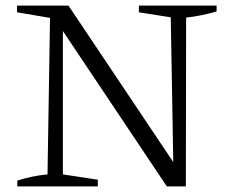

<svg xmlns="http://www.w3.org/2000/svg" viewBox="-20 -667 822 687"><path d="M477 -647H755V-626Q700 -610 646 -604L645 0H577L205 -556V-43L330 -24V0H42V-21Q96 -38 150 -43L159 -603L41 -623V-647H225L600 -87L591 -605L477 -623Z"/></svg>

Font: Piazzolla Light
Style: Regular
Weight: 300
Designer: Juan Pablo del Peral
Foundry: Huerta Tipografica
Version: Version 1.330